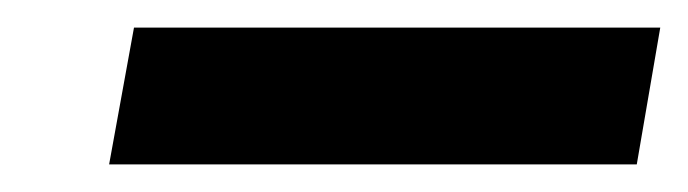

<svg xmlns="http://www.w3.org/2000/svg" viewBox="-20 -702 498 139"><path d="M59 -583 77 -682H458L441 -583Z"/></svg>

Font: DM Sans 36pt ExtraBold
Style: Italic
Weight: 800
Italic angle: -10°
Designer: Colophon Foundry, Jonny Pinhorn
Foundry: Colophon Foundry
Version: Version 4.004;gftools[0.9.30]